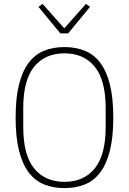

<svg xmlns="http://www.w3.org/2000/svg" viewBox="-20 -951 660 983"><path d="M310 12Q253 12 206.5 -6.5Q160 -25 127.5 -67.5Q95 -110 77.5 -179Q60 -248 60 -349Q60 -450 77.5 -519Q95 -588 127.5 -630.5Q160 -673 206 -691.5Q252 -710 310 -710Q367 -710 413.5 -691.5Q460 -673 492.5 -630.5Q525 -588 542.5 -519Q560 -450 560 -349Q560 -248 542.5 -179Q525 -110 492.5 -67.5Q460 -25 414 -6.5Q368 12 310 12ZM310 -20Q409 -20 465 -88.5Q521 -157 521 -301V-397Q521 -541 465 -609.5Q409 -678 310 -678Q211 -678 155 -609.5Q99 -541 99 -397V-301Q99 -157 155 -88.5Q211 -20 310 -20ZM289 -780 177 -916 198 -931 309 -806 420 -931 441 -916 329 -780Z"/></svg>

Font: IBM Plex Sans Condensed ExtraLight
Style: Regular
Weight: 200
Width: 3
Designer: Mike Abbink, Paul van der Laan, Pieter van Rosmalen
Foundry: Bold Monday
Version: Version 1.3